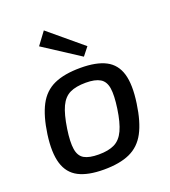

<svg xmlns="http://www.w3.org/2000/svg" viewBox="-137 -836 842 950"><g transform="rotate(-20 284.5 -361.5)"><path d="M309 -500Q393 -500 442 -474.5Q491 -449 508 -392Q525 -335 511 -239Q498 -147 468.5 -91.5Q439 -36 385.5 -11.5Q332 13 248 13Q165 13 115.5 -12.5Q66 -38 48.5 -95.5Q31 -153 44 -247Q57 -339 86.5 -395Q116 -451 170 -475.5Q224 -500 309 -500ZM309 -422Q257 -422 225 -406.5Q193 -391 174.5 -351.5Q156 -312 145 -239Q135 -172 141 -134Q147 -96 173 -81Q199 -66 249 -66Q301 -66 333 -82Q365 -98 383.5 -138Q402 -178 412 -247Q422 -316 416 -353.5Q410 -391 384 -406.5Q358 -422 309 -422ZM203 -736 379 -589 345 -546 154 -670Z"/></g></svg>

Font: Exo 2 Medium
Style: Italic
Weight: 500
Italic angle: -8°
Designer: Natanael Gama
Foundry: Natanael Gama
Version: Version 2.010